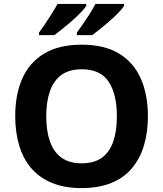

<svg xmlns="http://www.w3.org/2000/svg" viewBox="-20 -1005 836 984"><path d="M738 -409Q738 -326 717.5 -258.5Q697 -191 655.5 -142Q614 -93 549.5 -67Q485 -41 398 -41Q311 -41 246.5 -67.5Q182 -94 140.5 -142.5Q99 -191 78.5 -259Q58 -327 58 -410Q58 -521 94.5 -603Q131 -685 206.5 -730.5Q282 -776 399 -776Q515 -776 590 -730.5Q665 -685 701.5 -602.5Q738 -520 738 -409ZM217 -409Q217 -334 236 -280Q255 -226 295 -197Q335 -168 398 -168Q463 -168 502.5 -197Q542 -226 560.5 -280Q579 -334 579 -409Q579 -522 537 -586Q495 -650 399 -650Q335 -650 295 -621Q255 -592 236 -538Q217 -484 217 -409ZM616 -975Q608 -962 589 -942Q570 -922 545 -900Q520 -878 495.5 -858.5Q471 -839 453 -825H374V-838Q388 -857 406 -883Q424 -909 441 -936Q458 -963 469 -985H616ZM422 -975Q414 -962 395 -942Q376 -922 351 -900Q326 -878 301.5 -858.5Q277 -839 259 -825H180V-838Q194 -857 211.5 -883Q229 -909 246 -936Q263 -963 275 -985H422Z"/></svg>

Font: Noto Sans Tamil UI
Style: Regular
Weight: 400
Designer: Jelle Bosma - Monotype Design Team
Foundry: Monotype Imaging Inc.
Version: Version 2.004